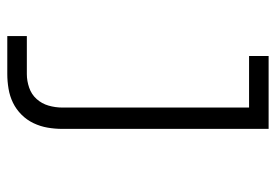

<svg xmlns="http://www.w3.org/2000/svg" viewBox="-138 -422 775 540"><g transform="rotate(90 250.0 -152.5)"><path d="M82 215V160H189Q208 160 227 153.5Q246 147 259 132.5Q272 118 277.5 99Q283 80 283 60V-465H138V-520H343V60Q343 81 339.5 101.5Q336 122 327 141Q318 160 303 175Q288 190 269.5 199Q251 208 230 211.5Q209 215 189 215Z"/></g></svg>

Font: Iosevka SS04 Light
Style: Regular
Weight: 300
Monospace: yes
Designer: Belleve Invis
Foundry: Belleve Invis
Version: Version 19.0.0; ttfautohint (v1.8.4)